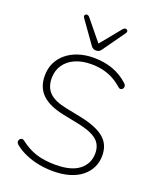

<svg xmlns="http://www.w3.org/2000/svg" viewBox="-170 -1041 940 1148"><g transform="rotate(20 300.0 -466.5)"><path d="M310 8Q260 8 215 -1Q170 -10 131.5 -27Q93 -44 62 -69Q55 -75 52.5 -82Q50 -89 52.5 -95.5Q55 -102 60 -106Q65 -110 72 -110Q79 -110 86 -104Q133 -67 185.5 -50Q238 -33 310 -33Q410 -33 460.5 -73Q511 -113 511 -179Q511 -233 474 -263.5Q437 -294 353 -311L254 -331Q160 -350 114 -394Q68 -438 68 -513Q68 -558 85.5 -594.5Q103 -631 135 -657.5Q167 -684 211 -698.5Q255 -713 308 -713Q374 -713 429 -693.5Q484 -674 529 -633Q536 -627 538 -619.5Q540 -612 537.5 -605.5Q535 -599 530.5 -595.5Q526 -592 519 -592Q512 -592 505 -599Q462 -637 414 -654.5Q366 -672 308 -672Q249 -672 205 -652.5Q161 -633 136.5 -597Q112 -561 112 -513Q112 -455 146 -421.5Q180 -388 256 -373L355 -353Q457 -332 506 -291.5Q555 -251 555 -180Q555 -138 538 -103.5Q521 -69 489.5 -44Q458 -19 412.5 -5.5Q367 8 310 8ZM304 -758Q295 -758 287 -761.5Q279 -765 272 -775L171 -917Q166 -924 167 -930Q168 -936 173 -939Q178 -942 184.5 -941Q191 -940 197 -933L304 -802L411 -933Q417 -940 423.5 -941Q430 -942 435 -939Q440 -936 441 -930Q442 -924 437 -917L336 -775Q329 -765 321 -761.5Q313 -758 304 -758Z"/></g></svg>

Font: Nunito ExtraLight
Style: Regular
Weight: 200
Designer: Vernon Adams
Foundry: Vernon Adams
Version: Version 3.602;April 4, 2023;FontCreator 14.0.0.2856 64-bit